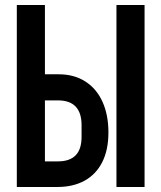

<svg xmlns="http://www.w3.org/2000/svg" viewBox="-20 -745 640 765"><path d="M47 -725H159V-449H214Q275.5 -449 320.2 -420.2Q365 -391.5 388.5 -339.2Q412 -287 412 -217Q412 -148 387.5 -99.2Q363 -50.5 317.2 -25.2Q271.5 0 209 0H47ZM305 -200V-246Q305 -345 211 -345H159V-102H211Q257.5 -102 281.2 -126Q305 -150 305 -200ZM444 -725H556V0H444Z"/></svg>

Font: JuliaMono
Style: Bold
Weight: 700
Monospace: yes
Designer: cormullion
Foundry: corm
Version: Version 0.055; ttfautohint (v1.8.4)